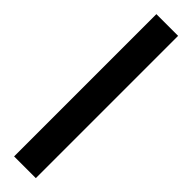

<svg xmlns="http://www.w3.org/2000/svg" viewBox="19 -123 464 464"><g transform="rotate(-45 251.0 109.0)"><path d="M7.8 72.3H494.1V146.5H7.8Z"/></g></svg>

Font: Reddit Sans Vanilla SemiBold
Style: Regular
Weight: 600
Designer: Stephen Hutchings
Foundry: Reddit
Version: Version 1.013